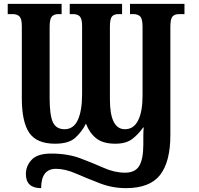

<svg xmlns="http://www.w3.org/2000/svg" viewBox="-20 -734 1032 994"><path d="M193 240Q193 140 270 140Q317 140 374.5 165Q432 190 497 215Q562 240 632 240Q756 240 809 171.5Q862 103 862 -35V-595Q862 -636 873 -648.5Q884 -661 908 -661H935V-714H653V-661H670Q694 -661 706 -648.5Q718 -636 718 -595V-238Q718 -156 695 -110.5Q672 -65 627 -65Q549 -65 549 -220V-595Q549 -636 559.5 -648.5Q570 -661 594 -661H612V-714H341V-661H359Q382 -661 393.5 -648.5Q405 -636 405 -599V-247Q405 -161 383 -113Q361 -65 314 -65Q271 -65 254 -101Q237 -137 237 -225V-595Q237 -636 248.5 -648.5Q260 -661 282 -661H299V-714H20V-661H46Q69 -661 81 -648.5Q93 -636 93 -599V-225Q93 -103 131.5 -46.5Q170 10 265 10Q336 10 370 -21Q404 -52 425 -94Q443 -46 478 -18Q513 10 577 10Q632 10 664 -14Q696 -38 721 -74H724Q722 -54 722 -32Q722 -10 722 14Q722 89 701 124.5Q680 160 628 160Q573 160 517 135Q461 110 395.5 85.5Q330 61 245 61Q174 61 144 93Q114 125 114 167Q114 240 193 240Z"/></svg>

Font: Noto Serif ExtraCondensed Extra
Style: Regular
Weight: 800
Width: 3
Designer: Monotype Design Team
Foundry: Monotype Imaging Inc.
Version: Version 1.002